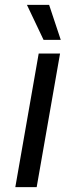

<svg xmlns="http://www.w3.org/2000/svg" viewBox="-20 -770 305 790"><path d="M182.1 -750 230 -606H159.2L90.8 -750ZM227.1 -549.8 130.9 0H43L139.2 -549.8Z"/></svg>

Font: Stilu
Style: Italic
Weight: 400
Italic angle: -10°
Designer: Genilson Lima Santos
Foundry: Genilson Lima Santos
Version: Version 1.200;PS 001.200;hotconv 1.0.88;makeotf.lib2.5.64775